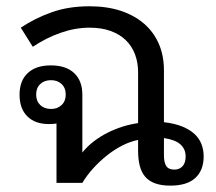

<svg xmlns="http://www.w3.org/2000/svg" viewBox="-20 -580 686 609"><path d="M94.7 -279.8Q94.7 -259.3 107.7 -246.8Q120.6 -234.4 142.1 -234.4Q162.1 -234.4 175.3 -246.8Q188.5 -259.3 188.5 -279.8Q188.5 -301.3 175.3 -313.5Q162.1 -325.7 142.1 -325.7Q120.6 -325.7 107.7 -313.5Q94.7 -301.3 94.7 -279.8ZM500 -192.4Q534.2 -188.5 558.1 -178.7Q582 -168.9 597.2 -154.8Q612.3 -140.6 619.1 -122.6Q626 -104.5 626 -84Q626 -40 599.6 -15.6Q573.2 8.8 520.5 8.8Q492.2 8.8 472.4 1.7Q452.6 -5.4 440.7 -19.3Q428.7 -33.2 423.3 -54.2Q418 -75.2 418 -103V-136.2Q393.6 -131.3 368.4 -118.7Q343.3 -106 320.1 -87.6Q296.9 -69.3 276.4 -46.9Q255.9 -24.4 241.2 0H159.2V-188.5Q156.7 -187.5 148.9 -187Q141.1 -186.5 134.8 -186.5Q91.3 -186.5 66.7 -210.9Q42 -235.4 42 -279.8Q42 -323.7 67.9 -348.1Q93.8 -372.6 141.1 -372.6Q189.5 -372.6 215.3 -348.1Q241.2 -323.7 241.2 -279.8V-96.2Q256.8 -115.7 277.1 -131.3Q297.4 -147 320.6 -158.7Q343.8 -170.4 368.4 -178.2Q393.1 -186 418 -189.5V-351.1Q418 -381.8 408.2 -407.7Q398.4 -433.6 379.2 -452.4Q359.9 -471.2 331.1 -481.7Q302.2 -492.2 264.2 -492.2Q218.8 -492.2 172.6 -476.1Q126.5 -460 84 -431.6L45.9 -492.2Q90.3 -522 143.6 -541Q196.8 -560.1 264.2 -560.1Q319.3 -560.1 363 -545.7Q406.7 -531.2 437.3 -504.6Q467.8 -478 483.9 -440.7Q500 -403.3 500 -356.9ZM568.8 -84Q568.8 -106.9 552.5 -121.8Q536.1 -136.7 500 -142.1V-86.9Q500 -64.9 507.3 -53.5Q514.6 -42 533.2 -42Q548.8 -42 558.8 -52.5Q568.8 -63 568.8 -84Z"/></svg>

Font: Noboto
Style: Regular
Weight: 400
Designer: Google
Version: Version 2.001101; 2014